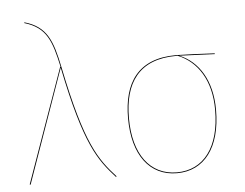

<svg xmlns="http://www.w3.org/2000/svg" viewBox="-52 -796 1109 870"><g transform="rotate(-5 502.5 -361.0)"><path d="M88.9 -732.4 88.6 -728.9C188.5 -699.3 209.2 -635.8 235.1 -517.2H233.2L49.3 1.8L53.2 3.2L235.4 -513.2C307.8 -155.7 366.2 -82 441.2 1.4L445.1 -0.3C369.2 -83.7 311.6 -158 239.1 -514.6C213.9 -637.8 190.1 -703.6 88.9 -732.4Z M936.1 -517.2C878.8 -520.3 789.4 -524.3 760.8 -524.3C586 -524.3 519.3 -418.1 519.3 -258.1C519.3 -91 594.6 9.1 719.1 9.1C842.4 9.1 919.8 -89 919.8 -262C919.8 -396.4 861.2 -485.2 775.4 -520.5L936.1 -513.6ZM915.8 -262C915.8 -91.8 840.2 5.2 719.1 5.2C596.9 5.2 523.3 -93.8 523.3 -258.1C523.3 -417.6 590.2 -520.9 761.9 -520.8L768.2 -520.7C856.6 -484.8 915.8 -396.9 915.8 -262Z"/></g></svg>

Font: Fira Sans Four
Style: Regular
Weight: 100
Designer: Carrois Corporate & Edenspiekermann AG
Foundry: Carrois Corporate GbR & Edenspiekermann AG
Version: Version 4.203;PS 004.203;hotconv 1.0.88;makeotf.lib2.5.64775